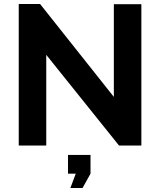

<svg xmlns="http://www.w3.org/2000/svg" viewBox="-20 -730 803 963"><path d="M333 213 360 141H321V47H434V141L394 213ZM212 -455V0H74V-710H181L551 -244V-709H689V0H577Z"/></svg>

Font: IngvarSans
Style: Bold
Weight: 700
Version: Version 3.000